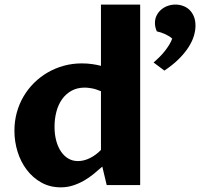

<svg xmlns="http://www.w3.org/2000/svg" viewBox="-20 -802 867 832"><path d="M417.5 -406.7Q394.5 -416.5 376.7 -419.4Q358.9 -422.4 347.7 -422.4Q314.5 -422.4 289.8 -408.7Q265.1 -395 248.8 -371.8Q232.4 -348.6 224.4 -317.9Q216.3 -287.1 216.3 -252.9Q216.3 -219.7 223.6 -192.4Q231 -165 244.4 -145.3Q257.8 -125.5 276.4 -114.7Q294.9 -104 317.9 -104Q343.3 -104 369.6 -116.9Q396 -129.9 417.5 -152.3ZM417.5 -782.2H587.4V0H442.4L423.3 -80.1Q405.3 -64 385.5 -47.9Q365.7 -31.7 343.5 -19Q321.3 -6.3 296.4 1.7Q271.5 9.8 243.2 9.8Q196.3 9.8 159.2 -11Q122.1 -31.7 95.9 -66.2Q69.8 -100.6 56.2 -144.5Q42.5 -188.5 42.5 -235.4Q42.5 -276.4 52.7 -314Q63 -351.6 82 -384Q101.1 -416.5 127.7 -442.9Q154.3 -469.2 186.8 -488Q219.2 -506.8 256.6 -517.1Q293.9 -527.3 334.5 -527.3Q359.4 -527.3 381.8 -523.9Q404.3 -520.5 417.5 -516.6ZM645.5 -531.2Q659.2 -543 672.1 -555.9Q685.1 -568.8 695.6 -582.5Q706.1 -596.2 714.1 -609.4Q722.2 -622.6 726.1 -634.8Q714.4 -645.5 696.3 -653.8Q678.2 -662.1 659.7 -666Q656.2 -673.3 653.8 -682.6Q651.4 -691.9 651.4 -702.6Q651.4 -720.2 658.7 -734.9Q666 -749.5 678.2 -760Q690.4 -770.5 706.5 -776.4Q722.7 -782.2 740.2 -782.2Q756.8 -782.2 772.7 -776.6Q788.6 -771 800.5 -759.8Q812.5 -748.5 819.8 -731.2Q827.1 -713.9 827.1 -690.4Q827.1 -669.9 820.1 -646.2Q813 -622.6 796.9 -597.4Q780.8 -572.3 755.1 -546.6Q729.5 -521 692.4 -496.1Z"/></svg>

Font: Proza Libre
Style: Bold
Weight: 700
Designer: Jasper de Waard
Foundry: Jasper de Waard
Version: Version 1.000; ttfautohint (v1.4.1.8-43bc)